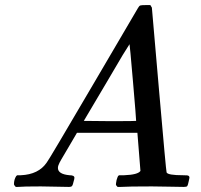

<svg xmlns="http://www.w3.org/2000/svg" viewBox="-20 -736 790 756"><path d="M42 0Q35 -7 35 -11Q35 -29 44 -43L48 -46H62Q132 -49 164 -96Q170 -102 345.5 -401.5Q521 -701 523 -704Q528 -713 532.5 -714.5Q537 -716 555 -716H572Q578 -707 578 -706L606 -383Q634 -60 636 -57Q641 -46 701 -46Q712 -46 716.5 -45.5Q721 -45 723.5 -43Q726 -41 726 -36Q726 -34 723 -22Q720 -7 717.5 -3.5Q715 0 704 0Q686 0 644.5 -1Q603 -2 578 -2Q484 -2 455 0H443Q437 -6 436.5 -8.5Q436 -11 439 -27Q443 -40 445 -43L449 -46H469Q523 -48 533 -63L521 -213H283L249 -155Q213 -95 212 -90Q208 -82 208 -75Q208 -50 254 -46Q273 -46 273 -36Q273 -31 270 -22Q267 -8 264 -4Q261 0 251 0Q234 0 197 -1Q160 -2 141 -2Q70 -2 50 0ZM516 -260Q516 -271 503.5 -416Q491 -561 490 -562L463 -519Q447 -492 400 -412L310 -260L413 -259Q516 -259 516 -260Z"/></svg>

Font: MathJax_Math
Style: Regular
Weight: 400
Version: Version 1.1